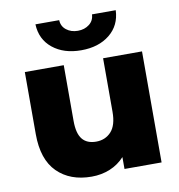

<svg xmlns="http://www.w3.org/2000/svg" viewBox="-85 -836 861 923"><g transform="rotate(-10 346.0 -375.0)"><path d="M631 -542V0H450V-58Q420 -25 378.5 -8Q337 9 289 9Q184 9 121.5 -53Q59 -115 59 -239V-542H249V-270Q249 -209 271.5 -181Q294 -153 339 -153Q384 -153 412.5 -184Q441 -215 441 -281V-542ZM149 -759H265Q266 -729 289 -711Q312 -693 345 -693Q378 -693 401 -711Q424 -729 425 -759H541Q538 -685 484 -641.5Q430 -598 345 -598Q260 -598 206 -641.5Q152 -685 149 -759Z"/></g></svg>

Font: CMG Sans ExtraBold
Style: Regular
Weight: 800
Designer: Julieta Ulanovsky
Foundry: Julieta Ulanovsky
Version: Version 7.200